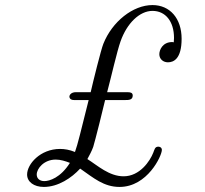

<svg xmlns="http://www.w3.org/2000/svg" viewBox="-20 -727 809 758"><path d="M87 -38C87 -9 114 11 153 11C210 11 263 -25 296 -61H297C350 -24 390 11 452 11C562 11 619 -112 619 -135C619 -144 612 -148 605 -148C591 -148 590 -136 585 -124C572 -91 532 -31 468 -31C411 -31 366 -73 325 -99C333 -114 342 -130 348 -147C354 -165 391 -313 395 -332H473C488 -332 504 -332 504 -350C504 -362 493 -363 483 -363H403C419 -423 442 -525 456 -564C481 -635 531 -684 582 -684C633 -684 667 -643 667 -577C667 -571 666 -565 666 -560C664 -560 662 -561 660 -561C622 -561 609 -530 609 -513C609 -494 624 -481 643 -481C665 -481 697 -494 697 -574C697 -654 651 -707 582 -707C505 -707 423 -642 388 -554C379 -532 347 -403 338 -363H279C263 -363 254 -354 254 -345C254 -343 255 -341 256 -339C260 -332 269 -332 276 -332H330C299 -209 287 -157 276 -127C254 -136 235 -139 217 -139C139 -139 87 -79 87 -38ZM125 -38C125 -62 154 -97 200 -97C219 -97 238 -91 256 -84C219 -25 175 -12 155 -12C137 -12 125 -22 125 -38Z"/></svg>

Font: CMU Serif
Style: Italic
Weight: 500
Italic angle: -14.04°
Version: Version 0.7.0